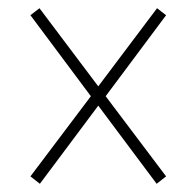

<svg xmlns="http://www.w3.org/2000/svg" viewBox="-20 -597 465 467"><path d="M77 -150 219 -340 361 -150 384 -168 237 -363 384 -560 362 -577 219 -387 76 -577 54 -560 201 -363 54 -168Z"/></svg>

Font: Noto Serif ExtraCondensed Thin
Style: Regular
Weight: 100
Width: 2
Designer: Monotype Design Team
Foundry: Monotype Imaging Inc.
Version: Version 2.013